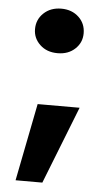

<svg xmlns="http://www.w3.org/2000/svg" viewBox="-53 -612 452 799"><g transform="rotate(5 173.5 -213.0)"><path d="M272 -482.9Q272 -444.3 244.1 -418Q215.8 -391.1 170.9 -391.1Q125.5 -391.1 97.2 -418Q68.8 -444.8 68.8 -482.9Q68.8 -522.9 97.2 -549.8Q126 -577.1 170.9 -577.1Q215.3 -577.1 244.1 -549.8Q272 -523.4 272 -482.9ZM43 150.9 106.9 -172.9H282.2L154.8 150.9Z"/></g></svg>

Font: PoppinsZ
Style: Bold
Weight: 700
Designer: Ninad Kale (Devanagari), Jonny Pinhorn (Latin)
Foundry: Indian Type Foundry
Version: Version 3.002;FEAKit 1.0